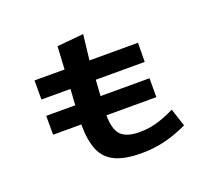

<svg xmlns="http://www.w3.org/2000/svg" viewBox="-105 -723 961 870"><g transform="rotate(-20 375.0 -288.0)"><path d="M90 -205V-296H230L235 -373H95V-465H240L246 -575L374 -587L360 -465H594L593 -373H357L352 -296H588V-205H347Q348 -134 375.5 -108Q403 -82 463 -82Q511 -82 553 -95Q595 -108 634 -128L662 -42Q610 -17 555.5 -3Q501 11 439 11Q360 11 313 -11Q266 -33 246 -80.5Q226 -128 226 -205Z"/></g></svg>

Font: Inconsolata ExtraExpanded
Style: Bold
Weight: 700
Width: 8
Monospace: yes
Designer: Raph Levien, Cyreal, Brenton Simpson
Foundry: Raph Levien, Cyreal, Google
Version: Version 3.100; ttfautohint (v1.8.4.7-5d5b)